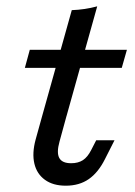

<svg xmlns="http://www.w3.org/2000/svg" viewBox="-20 -569 423 600"><path d="M283.8 -549.2 188 -206.7H111.8L204.3 -537.3Q245.3 -538.7 283.8 -549.2ZM73.1 -413.4H376.6L360.5 -356.9H57.7ZM91.3 -132.8 111.8 -206.7H187.9L166 -126.6Q156.3 -91.9 165.2 -75.4Q174.1 -58.9 202.4 -58.9Q224.1 -58.9 239.1 -68.5Q254 -78.2 265.3 -100.8L280.6 -130.6H337.8L308 -71.8Q287 -29.8 257.4 -9.3Q227.7 11.3 185.6 11.3Q145.7 11.3 120.4 -7.1Q95 -25.5 87.4 -57.8Q79.8 -90.2 91.3 -132.8Z"/></svg>

Font: Playfair Micro SmCond SmLight
Style: Italic
Weight: 360
Width: 4
Italic angle: -15.6°
Designer: Claus Eggers Sørensen
Foundry: Claus Eggers Sørensen
Version: Version 2.203;Glyphs 3.3 (3326)